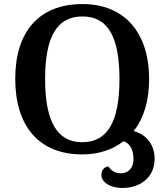

<svg xmlns="http://www.w3.org/2000/svg" viewBox="-20 -747 813 945"><path d="M584 178C670 178 741 126 741 35C741 -33 703 -84 638 -102C689 -167 714 -253 714 -358C714 -586 593 -727 386 -727C169 -727 55 -588 55 -359C55 -128 170 13 385 13C468 13 535 -11 588 -52C619 -42 637 -11 637 37C637 82 609 106 575 106C545 106 527 92 513 72C489 76 479 94 479 115C479 144 514 178 584 178ZM385 -47C259 -47 202 -153 202 -358C202 -564 259 -666 386 -666C512 -666 568 -564 568 -358C568 -153 512 -47 385 -47Z"/></svg>

Font: Noto Serif Georgian SemiBold
Style: Regular
Weight: 600
Designer: Monotype Design Team, Akaki Razmadze
Foundry: Google LLC
Version: Version 2.003